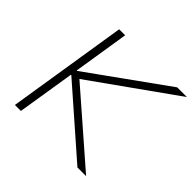

<svg xmlns="http://www.w3.org/2000/svg" viewBox="-172 -885 1064 1064"><g transform="rotate(45 360.0 -352.5)"><path d="M77 0 189 -705H236L184 -377H187L644 -705H720L213 -344L209 -371L635 0H567L181 -338H178L124 0Z"/></g></svg>

Font: Nunito Sans 10pt SemiExpanded ExtraLight
Style: Italic
Weight: 250
Width: 6
Italic angle: -9°
Designer: Vernon Adams
Foundry: Vernon Adams
Version: Version 3.101;gftools[0.9.27]